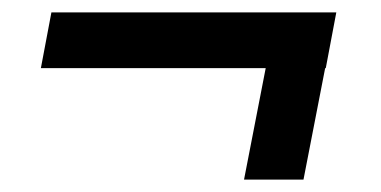

<svg xmlns="http://www.w3.org/2000/svg" viewBox="-20 -432 615 310"><path d="M523 -412 506 -322H505L470 -142H374L409 -322H46L63 -412Z"/></svg>

Font: TypoPRO Montserrat Alternates
Style: Italic
Weight: 500
Italic angle: -11.3°
Designer: Julieta Ulanovsky
Foundry: Julieta Ulanovsky
Version: Version 6.001